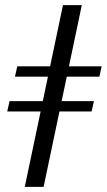

<svg xmlns="http://www.w3.org/2000/svg" viewBox="-20 -724 414 744"><path d="M149 0H76L224 -704H297ZM335 -292H8L17 -332H344ZM365 -427H38L47 -467H374Z"/></svg>

Font: STIX Two Text
Style: Italic
Weight: 400
Italic angle: -12°
Designer: Ross Mills, John Hudson & Paul Hanslow, Tiro Typeworks Ltd; with prior portions MicroPress Inc. and Coen Hoffman, Elsevi
Foundry: Tiro Typeworks Ltd
Version: Version 2.13 b171